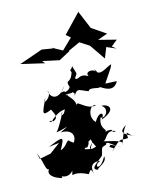

<svg xmlns="http://www.w3.org/2000/svg" viewBox="-150 -967 900 1127"><g transform="rotate(-15 299.5 -404.0)"><path d="M143 -175 64 -116 -4 -103 -14 -140C23 -64 3 -2 59 -42C5 -30 13 17 93 40C94 -30 47 35 105 30C49 -4 116 70 162 13C147 68 151 8 249 58C260 52 267 10 282 70C266 16 288 -8 337 0C284 14 314 71 364 -20C373 17 316 32 307 47C267 32 308 13 352 -26C370 -76 355 -71 393 -83C399 -111 427 -65 482 -45C466 -52 394 -89 417 -72C385 -60 458 -57 418 -35C492 -110 477 -81 527 -87C525 -152 528 -99 572 -88C499 -116 483 -134 537 -165C512 -142 501 -94 484 -57C508 -82 427 -94 382 -106C407 -107 409 -171 470 -145C426 -136 478 -172 406 -157C431 -166 374 -179 403 -246C424 -227 471 -281 425 -310C469 -311 509 -269 405 -231C440 -272 401 -285 369 -227C327 -267 364 -342 396 -321C333 -308 290 -386 287 -350C284 -372 281 -389 236 -431C286 -410 209 -426 205 -388C225 -466 273 -397 302 -451C253 -408 321 -451 275 -384C316 -456 312 -435 376 -412C381 -437 443 -408 445 -419C459 -412 518 -363 550 -427L481 -430L535 -511L544 -531C513 -526 455 -467 440 -531C475 -481 416 -511 456 -479C466 -539 374 -536 398 -498C343 -529 342 -489 317 -504C336 -543 339 -511 319 -580C308 -553 296 -568 307 -546C285 -474 256 -522 274 -465C250 -424 202 -463 145 -383C239 -403 280 -386 245 -426C246 -482 180 -407 246 -481C198 -410 149 -423 142 -478C167 -442 80 -389 120 -442C77 -351 70 -338 139 -367C118 -370 186 -310 124 -294C156 -293 82 -313 116 -294C215 -386 228 -304 217 -398C223 -304 163 -306 195 -336C180 -303 135 -222 127 -228C161 -228 247 -265 154 -221C244 -225 245 -145 170 -108C249 -98 261 -96 282 -96C330 -148 247 -155 255 -117C348 -128 290 -168 333 -87C265 -63 297 -113 379 -155C297 -130 338 -144 303 -92C309 -64 236 -112 250 -76C246 -50 252 -53 290 -150C228 -126 240 -122 193 -157C179 -182 169 -131 127 -120C175 -204 156 -193 65 -157L151 -167ZM157 -654 258 -632 325 -668 316 -629 326 -672 396 -704 452 -668 517 -573 542 -636 598 -612 574 -631 613 -662 507 -689 567 -711 483 -768 437 -878 330 -766 356 -744 292 -682 232 -715 238 -709 172 -720 29 -670 171 -637Z"/></g></svg>

Font: Hussar Lance
Style: ExBdObl
Weight: 700
Foundry: Cannot Into Space Fonts, PlusOne Fonts
Version: Version 2.270